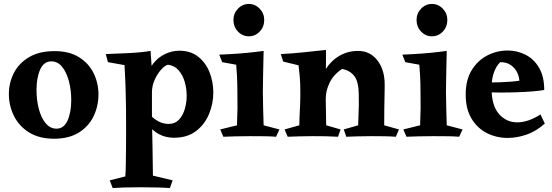

<svg xmlns="http://www.w3.org/2000/svg" viewBox="-20 -693 2799 973"><path d="M254 10Q179 10 128 -21.5Q77 -53 51 -105Q25 -157 25 -216Q25 -274 50.5 -323.5Q76 -373 127.5 -403.5Q179 -434 257 -434Q331 -434 380.5 -403Q430 -372 454.5 -322Q479 -272 479 -214Q479 -155 454 -103.5Q429 -52 379 -21Q329 10 254 10ZM266 -41Q304 -41 322.5 -82.5Q341 -124 341 -186Q341 -236 329.5 -280.5Q318 -325 295.5 -353.5Q273 -382 240 -382Q202 -382 183.5 -340.5Q165 -299 165 -237Q165 -187 176.5 -142Q188 -97 211 -69Q234 -41 266 -41Z M743 -435Q745 -399 747.5 -370Q750 -341 751 -321Q750 -289 750 -258Q750 -227 750 -192Q750 -158 750 -122.5Q750 -87 751 -43.5Q752 0 753 58.5Q754 117 755 197L855 221L841 260Q815 258 775 257Q735 256 691 256Q642 256 611 257Q580 258 551 260L536 221L615 201Q617 181 617.5 145Q618 109 618.5 67.5Q619 26 619 -9.5Q619 -45 619 -63Q619 -109 618.5 -151Q618 -193 616.5 -243Q615 -293 611 -363L527 -378L516 -419Q533 -420 562 -421Q591 -422 624 -423.5Q657 -425 688.5 -428Q720 -431 743 -435ZM889 -436Q946 -436 984.5 -405.5Q1023 -375 1042 -326.5Q1061 -278 1061 -224Q1061 -167 1039 -114.5Q1017 -62 973 -28.5Q929 5 862 5Q807 5 765.5 -26Q724 -57 694 -105L715 -147Q730 -115 763.5 -90Q797 -65 836 -65Q866 -65 886 -85.5Q906 -106 916 -139Q926 -172 926 -208Q926 -244 916 -278.5Q906 -313 885 -337Q864 -361 831 -365Q817 -362 797.5 -341Q778 -320 764 -289Q750 -258 750 -224L722 -291Q731 -339 756.5 -371Q782 -403 817 -419.5Q852 -436 889 -436Z M1316 -435Q1315 -377 1313.5 -324Q1312 -271 1312 -228Q1312 -191 1313.5 -143Q1315 -95 1316 -58L1396 -37L1379 0Q1353 -2 1326.5 -2.5Q1300 -3 1247 -3Q1198 -3 1170.5 -2Q1143 -1 1112 0L1096 -37L1181 -58Q1183 -108 1183.5 -145Q1184 -182 1183 -226Q1183 -249 1182.5 -267Q1182 -285 1181 -307.5Q1180 -330 1177 -365L1106 -378L1091 -416Q1114 -417 1150.5 -419Q1187 -421 1230 -425Q1273 -429 1316 -435ZM1241 -509Q1209 -509 1186 -533Q1163 -557 1163 -592Q1163 -625 1186 -649Q1209 -673 1241 -673Q1273 -673 1296 -649Q1319 -625 1319 -592Q1319 -557 1296 -533Q1273 -509 1241 -509Z M1795 -435Q1852 -435 1888.5 -392Q1925 -349 1929 -281Q1930 -263 1929 -224.5Q1928 -186 1927.5 -141Q1927 -96 1927 -58L2002 -37L1986 0Q1960 -2 1927 -2.5Q1894 -3 1862 -3Q1823 -3 1792 -2Q1761 -1 1735 0L1722 -37L1795 -58Q1796 -92 1797 -115.5Q1798 -139 1798.5 -162.5Q1799 -186 1798 -218Q1797 -279 1776 -307Q1755 -335 1714 -344Q1670 -315 1650 -273Q1630 -231 1631 -193L1594 -237Q1601 -294 1628.5 -339Q1656 -384 1699 -409.5Q1742 -435 1795 -435ZM1632 -440Q1632 -407 1632 -386.5Q1632 -366 1631.5 -345.5Q1631 -325 1629 -291L1633 -58L1706 -37L1693 0Q1659 -2 1629 -2.5Q1599 -3 1563 -3Q1524 -3 1495.5 -2Q1467 -1 1438 0L1422 -37L1497 -58Q1497 -90 1499.5 -133.5Q1502 -177 1502 -216Q1502 -245 1501.5 -264.5Q1501 -284 1499 -305.5Q1497 -327 1493 -362L1415 -381L1403 -419Q1462 -422 1514.5 -427.5Q1567 -433 1632 -440Z M2244 -435Q2243 -377 2241.5 -324Q2240 -271 2240 -228Q2240 -191 2241.5 -143Q2243 -95 2244 -58L2324 -37L2307 0Q2281 -2 2254.5 -2.5Q2228 -3 2175 -3Q2126 -3 2098.5 -2Q2071 -1 2040 0L2024 -37L2109 -58Q2111 -108 2111.5 -145Q2112 -182 2111 -226Q2111 -249 2110.5 -267Q2110 -285 2109 -307.5Q2108 -330 2105 -365L2034 -378L2019 -416Q2042 -417 2078.5 -419Q2115 -421 2158 -425Q2201 -429 2244 -435ZM2169 -509Q2137 -509 2114 -533Q2091 -557 2091 -592Q2091 -625 2114 -649Q2137 -673 2169 -673Q2201 -673 2224 -649Q2247 -625 2247 -592Q2247 -557 2224 -533Q2201 -509 2169 -509Z M2552 -437Q2602 -437 2644.5 -415Q2687 -393 2712.5 -348.5Q2738 -304 2738 -237Q2716 -233 2680 -230Q2644 -227 2601 -225.5Q2558 -224 2515 -224Q2483 -224 2460 -225Q2437 -226 2429 -227V-275Q2440 -275 2462.5 -275Q2485 -275 2513 -276Q2541 -277 2567.5 -279Q2594 -281 2612 -284Q2611 -305 2600.5 -326.5Q2590 -348 2569 -363Q2548 -378 2515 -378Q2495 -359 2483 -325.5Q2471 -292 2471 -248Q2471 -158 2508.5 -115.5Q2546 -73 2601 -73Q2657 -73 2719 -113L2741 -67Q2698 -28 2649 -11Q2600 6 2552 6Q2496 6 2447.5 -18.5Q2399 -43 2369.5 -92Q2340 -141 2340 -214Q2340 -288 2370.5 -337.5Q2401 -387 2449.5 -412Q2498 -437 2552 -437Z"/></svg>

Font: Ruwudu
Style: Bold
Weight: 700
Designer: Becca Hirsbrunner Spalinger
Foundry: SIL International
Version: Version 3.000